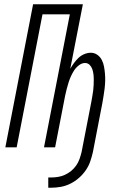

<svg xmlns="http://www.w3.org/2000/svg" viewBox="-20 -690 590 899"><path d="M219 189H206V141H219Q235 141 251 138.5Q267 136 283 129Q299 122 313 110.5Q327 99 337 84.5Q347 70 352.5 54Q358 38 362 22L408 -215Q410 -228 412.5 -241Q415 -254 416.5 -267Q418 -280 418.5 -292.5Q419 -305 419 -318Q419 -331 417.5 -343Q416 -355 412 -366.5Q408 -378 399.5 -386.5Q391 -395 378 -395Q363 -395 349 -384Q335 -373 326.5 -359.5Q318 -346 311.5 -331.5Q305 -317 300.5 -302Q296 -287 292 -272Q288 -257 285 -242L238 0H186L307 -623H179L58 0H5L135 -670H368L309 -368Q317 -382 326.5 -395Q336 -408 347.5 -419Q359 -430 374.5 -436.5Q390 -443 405 -443Q422 -443 435.5 -433.5Q449 -424 456.5 -409.5Q464 -395 467 -378.5Q470 -362 471.5 -345Q473 -328 472.5 -311Q472 -294 470 -276.5Q468 -259 465 -241.5Q462 -224 459 -206L415 22Q410 44 402.5 66Q395 88 381 108Q367 128 348.5 144Q330 160 308.5 170.5Q287 181 264 185Q241 189 219 189Z"/></svg>

Font: Lode Dark
Style: Italic
Weight: 400
Italic angle: -11°
Monospace: yes
Designer: Belleve Invis
Foundry: Belleve Invis
Version: Version 29.2.0; ttfautohint (v1.8.3)